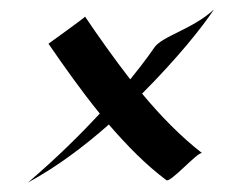

<svg xmlns="http://www.w3.org/2000/svg" viewBox="-20 -437 527 404"><path d="M430 -417C385 -375 320 -361 304 -336C304 -336 286 -309 254 -270C220 -314 188 -359 159 -402C160 -401 82 -345 82 -345C115 -297 151 -246 190 -198C151 -156 103 -108 39 -53C98 -85 156 -128 209 -175C247 -131 287 -90 330 -58C338 -51 395 -117 405 -115C360 -150 318 -193 279 -240C351 -312 406 -380 430 -417Z"/></svg>

Font: Quintessential
Style: Regular
Weight: 400
Designer: Astigmatic (AOETI)
Foundry: Astigmatic (AOETI)
Version: Version 1.000